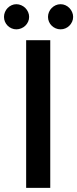

<svg xmlns="http://www.w3.org/2000/svg" viewBox="-42 -916 377 936"><path d="M203 0H85.5V-720H203ZM100 -833.5Q100 -821 95 -810Q90 -799 81.5 -790.8Q73 -782.5 61.5 -777.8Q50 -773 37.5 -773Q25.5 -773 14.5 -777.8Q3.5 -782.5 -4.8 -790.8Q-13 -799 -17.8 -810Q-22.5 -821 -22.5 -833.5Q-22.5 -846 -17.8 -857.2Q-13 -868.5 -4.8 -877Q3.5 -885.5 14.5 -890.5Q25.5 -895.5 37.5 -895.5Q50 -895.5 61.5 -890.5Q73 -885.5 81.5 -877Q90 -868.5 95 -857.2Q100 -846 100 -833.5ZM314.5 -833.5Q314.5 -821 309.5 -810Q304.5 -799 296.2 -790.8Q288 -782.5 277 -777.8Q266 -773 253.5 -773Q240.5 -773 229.5 -777.8Q218.5 -782.5 210 -790.8Q201.5 -799 196.8 -810Q192 -821 192 -833.5Q192 -846 196.8 -857.2Q201.5 -868.5 210 -877Q218.5 -885.5 229.5 -890.5Q240.5 -895.5 253.5 -895.5Q266 -895.5 277 -890.5Q288 -885.5 296.2 -877Q304.5 -868.5 309.5 -857.2Q314.5 -846 314.5 -833.5Z"/></svg>

Font: LatoLatin Semibold
Style: Regular
Weight: 600
Designer: Lukasz Dziedzic with Adam Twardoch and Botio Nikoltchev
Foundry: tyPoland Lukasz Dziedzic
Version: Version 2.015; 2015-08-06; http://www.latofonts.com/